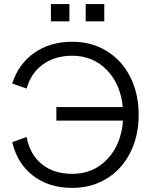

<svg xmlns="http://www.w3.org/2000/svg" viewBox="-20 -913 761 943"><path d="M256.8 -387.2H583Q572.3 -500 504.4 -569.6Q436.5 -639.2 335 -639.2Q250 -639.2 190.9 -596.7Q131.8 -554.2 110.8 -478L40 -502.9Q70.3 -598.1 147.9 -653.1Q225.6 -708 335 -708Q429.2 -708 503.7 -662.6Q578.1 -617.2 619.6 -535.2Q661.1 -453.1 661.1 -349.1Q661.1 -245.1 619.6 -163.1Q578.1 -81.1 503.7 -35.6Q429.2 9.8 335 9.8Q219.7 9.8 142.1 -50.3Q64.5 -110.4 40 -214.8L110.8 -240.2Q126 -155.3 184.8 -107.2Q243.7 -59.1 335 -59.1Q439 -59.1 507.3 -131.6Q575.7 -204.1 584 -320.8H256.8ZM320.8 -808.1H230V-893.1H320.8ZM492.2 -808.1H400.9V-893.1H492.2Z"/></svg>

Font: LT Superior
Style: Regular
Weight: 400
Designer: Daniel Lyons
Foundry: LyonsType
Version: Version 1.000